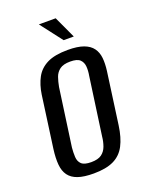

<svg xmlns="http://www.w3.org/2000/svg" viewBox="-126 -708 609 783"><g transform="rotate(-20 179.0 -317.0)"><path d="M144 7Q102 7 76 -2Q50 -11 36.5 -29.5Q23 -48 20.5 -76.5Q18 -105 23 -143L54 -368Q60 -409 76.5 -439.5Q93 -470 126 -486.5Q159 -503 216 -503Q258 -503 284 -493.5Q310 -484 323 -466Q336 -448 338.5 -423.5Q341 -399 337 -368L306 -143Q299 -92 281.5 -58.5Q264 -25 231 -9Q198 7 144 7ZM150 -40Q180 -40 195.5 -51.5Q211 -63 218 -82.5Q225 -102 227 -123L262 -373Q266 -395 264.5 -413.5Q263 -432 251 -443.5Q239 -455 209 -455Q179 -455 163.5 -443.5Q148 -432 141.5 -413.5Q135 -395 131 -373L96 -123Q94 -102 95 -82.5Q96 -63 108 -51.5Q120 -40 150 -40ZM214 -546 141 -641H214L258 -546Z"/></g></svg>

Font: Alumni Sans Thin Medium
Style: Italic
Weight: 500
Italic angle: -8°
Version: Version 1.016